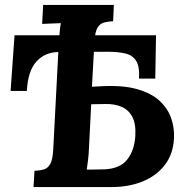

<svg xmlns="http://www.w3.org/2000/svg" viewBox="-20 -759 770 779"><path d="M116 0 120 -66Q143 -67 159 -72Q175 -77 184.5 -95Q194 -113 196 -153L218 -575Q220 -602 222 -627Q224 -652 227 -665Q211 -664 186.5 -663.5Q162 -663 151 -662L155 -739H442L439 -673Q417 -672 400.5 -667Q384 -662 374.5 -644.5Q365 -627 363 -586L353 -407L389 -409Q479 -414 537.5 -397Q596 -380 629 -348.5Q662 -317 675 -278Q688 -239 686 -199Q683 -134 648.5 -89.5Q614 -45 558 -22.5Q502 0 432 0ZM332 -71Q344 -71 356.5 -71Q369 -71 381 -71.5Q393 -72 405 -72Q467 -75 496 -111.5Q525 -148 529 -207Q532 -257 516.5 -285.5Q501 -314 472.5 -326Q444 -338 407 -337Q393 -337 378.5 -336.5Q364 -336 350 -336L341 -159Q340 -132 337 -108Q334 -84 332 -71ZM23 -390 39 -616H613L610 -440H544Q547 -489 532.5 -512Q518 -535 488.5 -542Q459 -549 416 -549L220 -548Q163 -548 128 -509.5Q93 -471 89 -390Z"/></svg>

Font: Lora
Style: Bold Italic
Weight: 700
Italic angle: -3°
Designer: Olga Karpushina, Alexei Vanyashin (Cyrillic)
Foundry: Cyreal
Version: Version 3.004